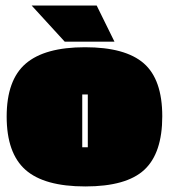

<svg xmlns="http://www.w3.org/2000/svg" viewBox="-20 -661 608 691"><path d="M4 -241.5Q4 -373 72.5 -432Q141 -491 286 -491Q431 -491 497.5 -433Q564 -375 564 -242.5Q564 -110 499.5 -50Q435 10 287 10Q139 10 71.5 -50Q4 -110 4 -241.5ZM213 -511 94 -641H328L392 -511ZM296 -131V-321H276V-131Z"/></svg>

Font: Passion One Black
Style: Regular
Weight: 900
Designer: Alejandro Lo Celso
Foundry: Fontstage
Version: Version 1.002